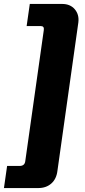

<svg xmlns="http://www.w3.org/2000/svg" viewBox="-56 -788 431 973"><path d="M95 -768H259Q300 -768 323 -741Q346 -714 341 -674L235 78Q230 119 204 142Q178 165 138 165H-36L-20 53H43Q69 53 72 29L166 -636Q169 -656 150 -656H79Z"/></svg>

Font: Ezarion Extra Bold
Style: Italic
Weight: 800
Italic angle: -8°
Designer: Natanael Gama
Version: Version 1.001;PS 001.001;hotconv 1.0.70;makeotf.lib2.5.58329